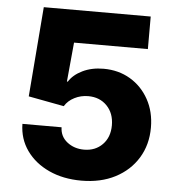

<svg xmlns="http://www.w3.org/2000/svg" viewBox="-53 -777 766 835"><g transform="rotate(5 330.5 -359.5)"><path d="M332.5 9.8Q252.9 9.8 190.9 -18.8Q128.9 -47.4 93 -97.9Q57.1 -148.4 56.2 -213.9H227.1Q228 -173.8 258.8 -149.7Q289.6 -125.5 332.5 -125.5Q381.8 -125.5 413.1 -157.5Q444.3 -189.5 444.3 -241.2Q444.3 -293.9 412.8 -326.4Q381.3 -358.9 331.1 -358.9Q298.8 -358.9 271 -344.7Q243.2 -330.6 228.5 -306.2L73.2 -335.4L104.5 -727.5H571.3V-585.4H249L232.9 -414.1H236.8Q255.4 -444.3 295.4 -463.9Q335.4 -483.4 387.2 -483.4Q452.6 -483.4 503.7 -453.1Q554.7 -422.9 584.5 -369.1Q614.3 -315.4 614.3 -246.1Q614.3 -171.4 578.9 -113.5Q543.5 -55.7 480.2 -22.9Q417 9.8 332.5 9.8Z"/></g></svg>

Font: Inter Extra Bold
Style: Regular
Weight: 800
Designer: Rasmus Andersson
Foundry: rsms
Version: Version 4.000;git-3c8e0fc